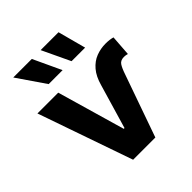

<svg xmlns="http://www.w3.org/2000/svg" viewBox="-212 -910 1044 1044"><g transform="rotate(-45 309.5 -388.5)"><path d="M17.2 -545.9H177.1L290 -154.9H295.9L370.5 -408.4Q385.4 -462.6 412.5 -494.1Q439.5 -525.7 474.3 -539.2Q509.2 -552.7 547.5 -552.7Q564.6 -552.7 578.4 -550.8Q592.2 -548.9 602.1 -545.9L593.6 -426.6Q589.7 -427.5 583.4 -429.1Q577.1 -430.7 566.4 -430.7Q540.7 -430.7 528.9 -413.2Q517 -395.7 504.3 -357.8L378.1 0H207.2ZM173.2 -615.6 62.5 -777.1H205.1L280.5 -615.6ZM349.4 -615.6 273 -777.1H410.5L453.7 -615.6Z"/></g></svg>

Font: Inter V
Style: 
Weight: 400
Designer: Rasmus Andersson
Foundry: rsms
Version: Version 4.000;git-a3f224843